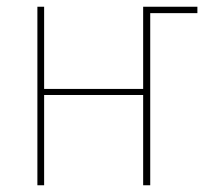

<svg xmlns="http://www.w3.org/2000/svg" viewBox="-20 -550 640 570"><path d="M91 0V-530H111V-286H405V-530H566V-511H426V0H405V-268H111V0Z"/></svg>

Font: Iosevka Curly Thin Extended
Style: Regular
Weight: 100
Width: 7
Monospace: yes
Designer: Belleve Invis
Foundry: Belleve Invis
Version: Version 11.1.0; ttfautohint (v1.8.3)